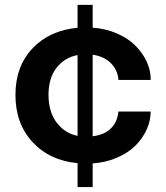

<svg xmlns="http://www.w3.org/2000/svg" viewBox="-20 -757 672 777"><path d="M293.9 -737.3H355V-645Q409.7 -641.1 455.1 -620.8Q500.5 -600.6 529.3 -571Q558.1 -541.5 574 -506.8Q589.8 -472.2 589.8 -437.5V-433.6H459.5Q459.5 -435.5 458.7 -439.9Q458 -444.3 458 -444.8Q452.1 -479.5 425.5 -504.4Q398.9 -529.3 355 -535.6V-205.6Q404.3 -211.4 430.2 -238.8Q456.1 -266.1 459 -305.7H589.8Q589.8 -270 574.5 -234.9Q559.1 -199.7 530.3 -169.9Q501.5 -140.1 455.8 -119.9Q410.2 -99.6 355 -95.7V0H293.9V-96.7Q180.7 -107.4 111.6 -182.1Q42.5 -256.8 42.5 -373Q42.5 -488.3 111.6 -561.3Q180.7 -634.3 293.9 -644.5ZM176.3 -373Q176.3 -305.2 208.7 -261.7Q241.2 -218.3 293.9 -207V-534.2Q240.7 -523.9 208.5 -482.2Q176.3 -440.4 176.3 -373Z"/></svg>

Font: Epilogue SemiBold
Style: Regular
Weight: 600
Designer: Tyler Finck
Foundry: Etcetera Type Co
Version: Version 2.112